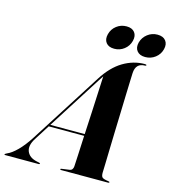

<svg xmlns="http://www.w3.org/2000/svg" viewBox="-189 -994 983 1097"><g transform="rotate(15 302.0 -445.0)"><path d="M84.5 -133Q55.5 -87.5 68.5 -54.8Q81.5 -22 125.5 -12L142 -8.5Q148 -7 148 -4Q148 0 141.5 0H-55.5Q-61.5 0 -61.5 -3Q-61.5 -6 -49 -12Q-22.5 -23 9.8 -55.2Q42 -87.5 75 -139L342 -558.5Q391 -636 452 -672.5Q513 -709 580 -709Q590 -709 590 -704.5Q590 -700.5 583.5 -700.5Q528.5 -700.5 525.5 -641Q525 -630.5 523.8 -596Q522.5 -561.5 521 -511.5Q519.5 -461.5 517.8 -404Q516 -346.5 514.2 -288.5Q512.5 -230.5 511.2 -180.2Q510 -130 509 -95.2Q508 -60.5 507.5 -49Q507 -28 514.2 -20.2Q521.5 -12.5 551 -8.5Q559 -7.5 559 -4Q559 0 552 0H274Q268.5 0 268.5 -3.5Q268.5 -7 274 -7.5L320.5 -14Q331.5 -15.5 336.5 -23Q341.5 -30.5 342 -40.5Q343 -57 345.5 -107.2Q348 -157.5 351 -223H141.5ZM348.5 -549 148 -233.5H351.5Q355 -299.5 358.5 -368.5Q362 -437.5 364.5 -494.2Q367 -551 368.5 -579.5Q361.5 -568.5 348.5 -549ZM387.5 -748Q354 -748 338.8 -767.8Q323.5 -787.5 331.5 -819Q339.5 -850.5 365 -870.2Q390.5 -890 424 -890Q457 -890 472.2 -870.2Q487.5 -850.5 479.5 -819Q471.5 -787.5 446 -767.8Q420.5 -748 387.5 -748ZM570.5 -748Q537.5 -748 521.8 -767.8Q506 -787.5 514 -819Q522.5 -850 548.2 -870Q574 -890 607 -890Q640.5 -890 656 -870.2Q671.5 -850.5 663.5 -819Q655.5 -787.5 629.8 -767.8Q604 -748 570.5 -748Z"/></g></svg>

Font: Fraunces 144pt S000
Style: Bold Italic
Weight: 700
Italic angle: -16°
Version: Version 1.000; ttfautohint (v1.8.3)